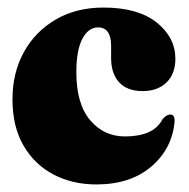

<svg xmlns="http://www.w3.org/2000/svg" viewBox="-20 -478 500 508"><path d="M444 -322.5Q444 -282.5 420.5 -259.8Q397 -237 357.5 -237Q316.5 -237 295.2 -260.2Q274 -283.5 274 -324V-356Q274 -405.5 239.5 -405.5Q214 -405.5 198 -375.5Q182 -345.5 182 -287Q182 -203 218.5 -160Q255 -117 310.5 -117Q347 -117 372.2 -127.8Q397.5 -138.5 411 -164Q418 -171 422.5 -173Q427 -175 431 -175Q442.5 -174.5 442 -157Q435.5 -84 380 -37Q324.5 10 235 10Q171.5 10 121.2 -16.5Q71 -43 42 -93.2Q13 -143.5 13 -215.5Q13 -285 43 -339.8Q73 -394.5 127.2 -426.2Q181.5 -458 253.5 -458Q345 -458 394.5 -418.5Q444 -379 444 -322.5Z"/></svg>

Font: Fraunces 144pt Soft Black
Style: Regular
Weight: 900
Version: Version 1.000;[b76b70a41]